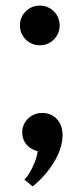

<svg xmlns="http://www.w3.org/2000/svg" viewBox="-20 -538 299 695"><path d="M116.4 9.1Q90.9 3.2 75.7 -15Q60.5 -33.2 60.5 -58.2Q60.5 -88.2 81.4 -108.6Q102.3 -129.1 133.2 -129.1Q165 -129.1 185.7 -107.3Q206.4 -85.5 206.4 -48.2Q206.4 -3.6 176.8 46.6Q147.3 96.8 98.2 136.8L68.2 112.3Q84.1 96.4 98.6 65.7Q113.2 35 116.4 9.1ZM175 -395Q154.1 -374.1 124.1 -374.1Q94.1 -374.1 73.2 -395Q52.3 -415.9 52.3 -445.9Q52.3 -475.9 73.2 -496.8Q94.1 -517.7 124.1 -517.7Q154.1 -517.7 175 -496.8Q195.9 -475.9 195.9 -445.9Q195.9 -415.9 175 -395Z"/></svg>

Font: Spartan MB SemBd
Style: Regular
Weight: 600
Designer: Matt Bailey, Mirko Velimirovic
Foundry: Matt Bailey
Version: Version 1.005